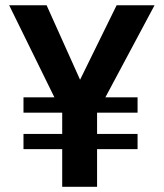

<svg xmlns="http://www.w3.org/2000/svg" viewBox="-20 -714 626 734"><path d="M382.8 -341.8H505.9V-283.2H351.1V-202.1H505.9V-144H351.1V0H217.8V-144H69.8V-202.1H217.8V-283.2H69.8V-341.8H188L15.1 -693.8H158.2L286.1 -409.2L425.8 -693.8H570.8Z"/></svg>

Font: SimahzazaarabicW05-SemiBold
Style: Regular
Weight: 600
Designer: Ahmed zaza
Foundry: Ahmed zaza
Version: Version 1.001